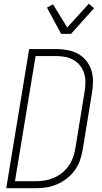

<svg xmlns="http://www.w3.org/2000/svg" viewBox="-20 -994 540 1014"><path d="M13 0 134 -735H275Q306 -735 336 -729.5Q366 -724 391 -710.5Q416 -697 434.5 -674.5Q453 -652 462 -624.5Q471 -597 471 -566.5Q471 -536 466 -505L416 -199Q411 -171 401 -143.5Q391 -116 373 -92Q355 -68 330.5 -49.5Q306 -31 278.5 -19.5Q251 -8 223 -4Q195 0 167 0ZM59 -37H167Q191 -37 214.5 -40.5Q238 -44 261 -53.5Q284 -63 304.5 -78.5Q325 -94 340 -114.5Q355 -135 364 -158.5Q373 -182 377 -205L427 -511Q431 -536 431 -560.5Q431 -585 424 -607.5Q417 -630 402.5 -648Q388 -666 368 -677.5Q348 -689 324 -693.5Q300 -698 275 -698H168ZM303 -815 228 -954 260 -971 335 -849 449 -974 477 -951 355 -815Z"/></svg>

Font: Iosevka Extralight
Style: Italic
Weight: 200
Italic angle: -9°
Monospace: yes
Designer: Belleve Invis
Foundry: Belleve Invis
Version: Version 32.5.0; ttfautohint (v1.8.4)